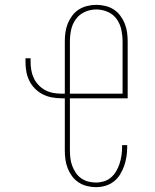

<svg xmlns="http://www.w3.org/2000/svg" viewBox="-20 -763 640 791"><path d="M375 8Q357 8 338.5 3.5Q320 -1 304 -11.5Q288 -22 277 -37Q266 -52 259 -69.5Q252 -87 249.5 -106Q247 -125 247 -143V-358H235Q215 -358 195 -361.5Q175 -365 157 -374Q139 -383 124.5 -397.5Q110 -412 101 -430Q92 -448 88.5 -468Q85 -488 85 -508V-523H106V-508Q106 -491 109 -473.5Q112 -456 119.5 -440.5Q127 -425 139.5 -412Q152 -399 167.5 -391Q183 -383 200.5 -380Q218 -377 235 -377H247V-592Q247 -611 249.5 -629.5Q252 -648 259 -665.5Q266 -683 277.5 -698.5Q289 -714 305 -724Q321 -734 339.5 -738.5Q358 -743 377 -743Q395 -743 414 -738.5Q433 -734 448.5 -724Q464 -714 475.5 -698.5Q487 -683 494 -665.5Q501 -648 503.5 -629.5Q506 -611 506 -592V-358H268V-143Q268 -127 270 -111Q272 -95 277.5 -80Q283 -65 292 -51.5Q301 -38 314.5 -28.5Q328 -19 343.5 -15Q359 -11 375 -11Q392 -11 408.5 -16Q425 -21 438 -32.5Q451 -44 459.5 -59Q468 -74 473 -90Q478 -106 480.5 -123Q483 -140 483 -157V-165H504V-156Q504 -137 501 -117.5Q498 -98 491.5 -79.5Q485 -61 474.5 -44Q464 -27 448.5 -15Q433 -3 414 2.5Q395 8 375 8ZM268 -377H485V-592Q485 -616 480 -640Q475 -664 461 -684Q447 -704 424 -714Q401 -724 377 -724Q352 -724 329.5 -714Q307 -704 292.5 -684Q278 -664 273 -640Q268 -616 268 -592Z"/></svg>

Font: Iosevka HT Thin Extended
Style: Regular
Weight: 100
Width: 7
Monospace: yes
Designer: Belleve Invis
Foundry: Belleve Invis
Version: Version 32.3.0; ttfautohint (v1.8.4)